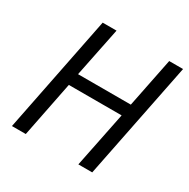

<svg xmlns="http://www.w3.org/2000/svg" viewBox="-150 -795 921 934"><g transform="rotate(30 311.0 -328.0)"><path d="M35.1 0 165.9 -656.3H243.7L187.4 -379.3H483.9L539.6 -656.3H617.4L486.1 0H408.2L471.3 -311.6H174.8L112.9 0Z"/></g></svg>

Font: Source Sans 3
Style: Italic
Weight: 200
Italic angle: -11°
Designer: Paul D. Hunt
Foundry: Adobe
Version: Version 3.046;hotconv 1.0.118;makeotfexe 2.5.65603